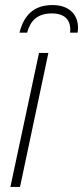

<svg xmlns="http://www.w3.org/2000/svg" viewBox="-20 -738 328 758"><path d="M57 -609H87C100 -657 128 -685 185 -685C245 -685 261 -649 257 -609H286C287 -613 288 -620 288 -628C288 -682 252 -718 187 -718C115 -718 74 -679 57 -609ZM21 0H59L171 -529H134Z"/></svg>

Font: Noto Sans SemiCondensed ExtraLight
Style: Italic
Weight: 200
Width: 4
Italic angle: -12°
Designer: Monotype Design Team
Foundry: Monotype Imaging Inc.
Version: Version 2.013